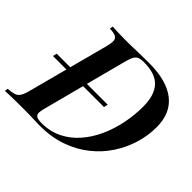

<svg xmlns="http://www.w3.org/2000/svg" viewBox="-198 -912 1117 1117"><g transform="rotate(45 360.5 -354.0)"><path d="M739 -475Q739 -406 718.5 -338Q698 -270 658 -209Q618 -148 559 -101Q500 -54 423.5 -27Q347 0 252 0Q237 0 213 -1Q189 -2 161.5 -2.5Q134 -3 105 -3Q82 -3 55 -2.5Q28 -2 4.5 -1.5Q-19 -1 -35 0L-32 -20Q0 -22 18.5 -28Q37 -34 48 -52Q59 -70 68 -106L199 -602Q207 -632 206.5 -650.5Q206 -669 191.5 -678Q177 -687 141 -688L144 -708Q161 -707 186 -706Q211 -705 239.5 -705Q268 -705 294 -705Q313 -706 341 -706.5Q369 -707 397 -707.5Q425 -708 444 -708Q588 -708 663.5 -649Q739 -590 739 -475ZM248 -18Q317 -18 372.5 -45Q428 -72 470.5 -120Q513 -168 541.5 -230Q570 -292 584.5 -362.5Q599 -433 599 -504Q599 -596 557 -643Q515 -690 420 -690Q393 -690 378 -683.5Q363 -677 354 -658.5Q345 -640 336 -604L205 -104Q196 -73 194.5 -54Q193 -35 205 -26.5Q217 -18 248 -18ZM445 -366 439 -341H19L25 -366Z"/></g></svg>

Font: Playfair Display SemiBold
Style: Italic
Weight: 600
Italic angle: -14°
Designer: Claus Eggers Sørensen
Foundry: Claus Eggers Sørensen
Version: Version 1.203